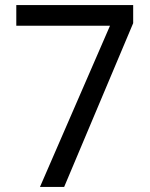

<svg xmlns="http://www.w3.org/2000/svg" viewBox="-20 -734 591 754"><path d="M412 -633H44V-714H503V-643L232 0H137Z"/></svg>

Font: uhindi85
Style: Book
Weight: 400
Designer: Jelle Bosma - Monotype Design Team
Foundry: Monotype Imaging Inc.
Version: Version 2.003